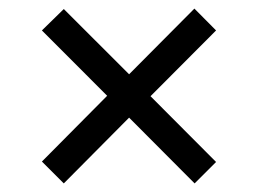

<svg xmlns="http://www.w3.org/2000/svg" viewBox="-20 -583 605 449"><path d="M129.2 -154.1 78 -205.2 230.6 -359 78 -511.8 129.2 -561.9 281.9 -409.3 434.6 -562.9 485.3 -511.8 332 -358 485.3 -204.2 435.1 -154.1 281.9 -307.9Z"/></svg>

Font: Noto Serif Ethiopic
Style: Regular
Weight: 400
Designer: Monotype Design Team
Foundry: Monotype Imaging Inc.
Version: Version 2.102